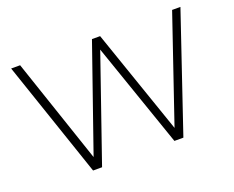

<svg xmlns="http://www.w3.org/2000/svg" viewBox="-112 -892 1322 1085"><g transform="rotate(-20 549.0 -350.0)"><path d="M278 0 40 -700H94L320 -31H293L526 -700H575L806 -31H780L1008 -700H1058L821 0H767L543 -647H556L332 0Z"/></g></svg>

Font: MOST Montserrat Light
Style: Regular
Weight: 300
Designer: Julieta Ulanovsky
Foundry: Julieta Ulanovsky
Version: Version 8.000;March 11, 2024;FontCreator 15.0.0.2926 64-bit